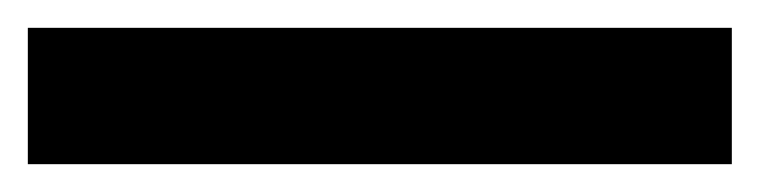

<svg xmlns="http://www.w3.org/2000/svg" viewBox="-23 -878 546 138"><path d="M503 -760H-3V-858H503Z"/></svg>

Font: Noto Sans Sinhala UI
Style: Bold
Weight: 700
Designer: Jelle Bosma - Monotype Design Team
Foundry: Monotype Imaging Inc.
Version: Version 2.006; ttfautohint (v1.8.4.7-5d5b)